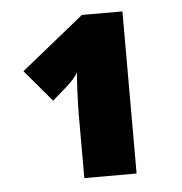

<svg xmlns="http://www.w3.org/2000/svg" viewBox="-40 -882 479 505"><g transform="rotate(-5 200.0 -630.0)"><path d="M301 -844H194L28 -710L99 -626L138 -660C148 -669 162 -683 168 -695C166 -681 163 -610 163 -589V-416H301Z"/></g></svg>

Font: Noto Sans UI Black
Style: Regular
Weight: 900
Designer: Monotype Design Team
Foundry: Monotype Imaging Inc.
Version: Version 1.901